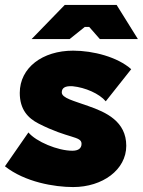

<svg xmlns="http://www.w3.org/2000/svg" viewBox="-28 -740 578 777"><path d="M268 17C387 17 483 -53 483 -150C483 -249 401 -286 329 -311C271 -332 222 -343 222 -366C222 -384 235 -393 266 -391C317 -386 374 -361 400 -330L503 -460C448 -509 350 -535 268 -535C144 -535 52 -466 52 -364C52 -297 85 -262 128 -240C249 -178 302 -190 302 -158C302 -139 288 -130 265 -130C205 -130 118 -167 87 -204L-8 -67C73 -3 192 17 268 17ZM530 -582 444 -720H234L100 -582H254L315 -631H333L376 -582Z"/></svg>

Font: Fixel Display Black
Style: Italic
Weight: 900
Italic angle: -10°
Designer: AlfaBravo + MacPaw
Foundry: Kyrylo Tkachov, Marchela Mozhyna, Serhii Makarenko, Maria Weinstein, Zakhar Kryvoshyya
Version: Version 1.210;Glyphs 3.2 (3217)